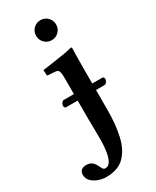

<svg xmlns="http://www.w3.org/2000/svg" viewBox="-285 -710 811 998"><g transform="rotate(-30 120.0 -211.0)"><path d="M88 -590Q88 -615 105.5 -632.5Q123 -650 148 -650Q173 -650 190.5 -632.5Q208 -615 208 -590Q208 -565 190.5 -547.5Q173 -530 148 -530Q123 -530 105.5 -547.5Q88 -565 88 -590ZM38 -191Q32 -191 29.5 -196Q27 -201 27 -205Q27 -213 33 -221.5Q39 -230 46 -230H107V-321Q107 -359 101.5 -368.5Q96 -378 85 -379L34 -383L32 -417Q67 -422 102.5 -427Q138 -432 167 -437Q196 -442 212 -447Q214 -447 216.5 -446Q219 -445 219 -443Q219 -443 218.5 -423Q218 -403 217.5 -374.5Q217 -346 217 -321V-230H276Q283 -230 285.5 -225.5Q288 -221 288 -217Q288 -209 282 -200Q276 -191 267 -191H217V-70Q217 14 202 81.5Q187 149 148.5 188.5Q110 228 38 228Q15 228 -8.5 219.5Q-32 211 -47.5 195.5Q-63 180 -63 158Q-63 137 -51 129Q-39 121 -25 121Q-2 121 10 130.5Q22 140 28.5 153Q35 166 40.5 176Q46 186 56 186Q76 186 87 166.5Q98 147 103 115.5Q108 84 108.5 48Q109 12 108 -22Q107 -56 107 -80V-191Z"/></g></svg>

Font: Libertinus Serif SemiBold
Style: Regular
Weight: 600
Designer: Philipp H. Poll, Khaled Hosny
Foundry: Caleb Maclennan
Version: Version 7.051;RELEASE